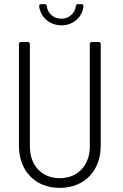

<svg xmlns="http://www.w3.org/2000/svg" viewBox="-20 -904 596 932"><path d="M278 -781C336 -781 380 -821 385 -874C385 -881 381 -884 375 -884H359C353 -884 349 -881 348 -874C344 -839 314 -813 278 -813C241 -813 211 -839 207 -874C206 -881 202 -884 196 -884H180C174 -884 170 -880 170 -874C176 -821 221 -781 278 -781ZM270 8C389 8 469 -74 469 -197V-690C469 -696 465 -700 459 -700H426C420 -700 416 -696 416 -690V-193C416 -101 357 -39 270 -39C183 -39 125 -101 125 -193V-690C125 -696 121 -700 115 -700H82C76 -700 72 -696 72 -690V-197C72 -74 151 8 270 8Z"/></svg>

Font: Barlow Semi Condensed Light
Style: Regular
Weight: 300
Width: 4
Designer: Jeremy Tribby
Foundry: Tribby Type
Version: Version 1.422;hotconv 1.0.109;makeotfexe 2.5.65596